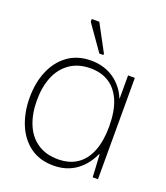

<svg xmlns="http://www.w3.org/2000/svg" viewBox="-110 -633 620 719"><g transform="rotate(20 200.0 -273.5)"><path d="M185 9Q129 9 91 -19.5Q53 -48 34 -95.5Q15 -143 15 -200Q15 -260 35 -307Q55 -354 93 -381.5Q131 -409 185 -409Q212 -409 235 -402Q258 -395 276.5 -382Q295 -369 309 -351.5Q323 -334 332 -312H333V-404H360V0H339L334 -90H332Q322 -68 308 -50Q294 -32 275.5 -18.5Q257 -5 234.5 2Q212 9 185 9ZM193 -19Q238 -19 269 -40Q300 -61 316 -101.5Q332 -142 332 -199Q332 -261 315 -301Q298 -341 267 -361Q236 -381 193 -381Q144 -381 110.5 -357.5Q77 -334 60.5 -293.5Q44 -253 44 -200Q44 -146 61 -105Q78 -64 111.5 -41.5Q145 -19 193 -19ZM204 -444 133 -545V-556H163L220 -450V-444Z"/></g></svg>

Font: Darker Grotesque Light
Style: Regular
Weight: 300
Designer: Gabriel Lam
Foundry: TypeRant
Version: Version 1.000;gftools[0.9.28]